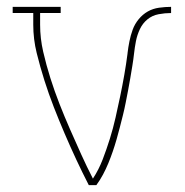

<svg xmlns="http://www.w3.org/2000/svg" viewBox="-20 -540 540 560"><path d="M239 0Q220 -37 202.5 -74.5Q185 -112 168.5 -150.5Q152 -189 137 -227.5Q122 -266 109.5 -305.5Q97 -345 87 -385.5Q77 -426 77 -468V-502H17V-520H157V-502H97V-468Q97 -428 106 -389Q115 -350 127 -312Q139 -274 153.5 -237Q168 -200 184 -163.5Q200 -127 216.5 -90.5Q233 -54 251 -19Q268 -45 279.5 -75Q291 -105 300.5 -135.5Q310 -166 317 -197Q324 -228 330.5 -259Q337 -290 342.5 -321.5Q348 -353 352 -384V-385Q354 -402 357.5 -419.5Q361 -437 367 -453.5Q373 -470 384.5 -484Q396 -498 411 -506.5Q426 -515 444 -517.5Q462 -520 479 -520V-502Q461 -502 442.5 -498.5Q424 -495 410 -483.5Q396 -472 388 -455Q380 -438 376.5 -420Q373 -402 371 -384Q369 -366 366 -348Q363 -330 360 -312Q357 -294 353.5 -276Q350 -258 346.5 -240Q343 -222 338.5 -204Q334 -186 329.5 -168.5Q325 -151 320 -133.5Q315 -116 309 -98.5Q303 -81 296 -64Q289 -47 280.5 -31Q272 -15 261 0Z"/></svg>

Font: Iosevka Curly Slab Thin
Style: Regular
Weight: 100
Monospace: yes
Designer: Belleve Invis
Foundry: Belleve Invis
Version: Version 22.1.2; ttfautohint (v1.8.4)